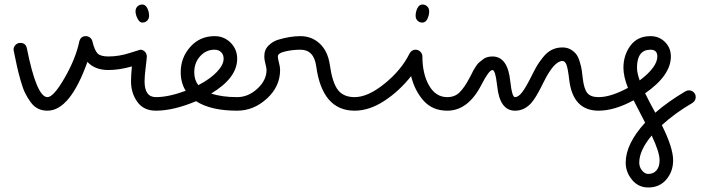

<svg xmlns="http://www.w3.org/2000/svg" viewBox="-20 -490 3140 850"><path d="M40 -270Q40 -282 48.5 -291Q57 -300 70 -300Q94 -300 99 -276Q142 -60 190 -60Q217 -60 266 -145Q315 -230 331 -306Q337 -330 360 -330Q370 -330 378.5 -323.5Q387 -317 389 -307Q399 -266 412.5 -253Q426 -240 460 -240Q472 -240 481 -231Q490 -222 490 -210Q490 -198 481 -189Q472 -180 460 -180Q400 -180 367 -216Q290 0 190 0Q167 0 148.5 -9Q130 -18 115.5 -38Q101 -58 91 -78.5Q81 -99 71 -134.5Q61 -170 55.5 -195Q50 -220 41 -264Q41 -265 40.5 -267Q40 -269 40 -270Z M610 -470Q624 -470 632 -454Q640 -438 640 -420Q640 -407 631.5 -398.5Q623 -390 610 -390Q598 -390 589 -407.5Q580 -425 580 -440Q580 -453 588.5 -461.5Q597 -470 610 -470ZM601 -270Q613 -270 621.5 -261Q630 -252 630 -240Q630 -232 625 -192Q620 -152 620 -130Q620 -60 670 -60Q682 -60 691 -51Q700 -42 700 -30Q700 -18 691 -9Q682 0 670 0Q616 0 588 -39Q560 -78 560 -130Q560 -156 564 -196Q508 -180 460 -180Q448 -180 439 -189Q430 -198 430 -210Q430 -222 439 -231Q448 -240 460 -240Q506 -240 553 -255Q600 -270 601 -270Z M970 -230Q970 -248 959 -259Q948 -270 930 -270Q892 -270 866 -241Q840 -212 840 -170Q840 -136 858 -113Q910 -140 940 -171.5Q970 -203 970 -230ZM1030 0Q913 0 848 -42Q748 0 670 0Q658 0 649 -9Q640 -18 640 -30Q640 -42 649 -51Q658 -60 670 -60Q726 -60 802 -88Q780 -124 780 -170Q780 -235 822.5 -282.5Q865 -330 930 -330Q972 -330 1001 -301Q1030 -272 1030 -230Q1030 -145 915 -76Q962 -60 1030 -60Q1042 -60 1051 -51Q1060 -42 1060 -30Q1060 -18 1051 -9Q1042 0 1030 0Z M1210 -240Q1210 -231 1215 -212.5Q1220 -194 1220 -180Q1220 -107 1161.5 -53.5Q1103 0 1030 0Q1018 0 1009 -9Q1000 -18 1000 -30Q1000 -42 1009 -51Q1018 -60 1030 -60Q1079 -60 1119.5 -97.5Q1160 -135 1160 -180Q1160 -189 1155 -207.5Q1150 -226 1150 -240Q1150 -270 1169 -288.5Q1188 -307 1211 -314Q1264 -330 1310 -330Q1360 -330 1395.5 -297Q1431 -264 1440 -204Q1451 -125 1475.5 -92.5Q1500 -60 1550 -60Q1562 -60 1571 -51Q1580 -42 1580 -30Q1580 -18 1571 -9Q1562 0 1550 0Q1407 0 1380 -196Q1370 -270 1310 -270Q1277 -270 1243.5 -262.5Q1210 -255 1210 -240Z M1850 -470Q1863 -470 1871.5 -461.5Q1880 -453 1880 -440Q1880 -422 1872 -406Q1864 -390 1850 -390Q1837 -390 1828.5 -398.5Q1820 -407 1820 -420Q1820 -438 1828 -454Q1836 -470 1850 -470ZM1960 0Q1895 0 1855.5 -44Q1816 -88 1800 -153Q1748 -87 1681.5 -43.5Q1615 0 1550 0Q1538 0 1529 -9Q1520 -18 1520 -30Q1520 -42 1529 -51Q1538 -60 1550 -60Q1609 -60 1683 -120Q1757 -180 1793 -253Q1802 -270 1820 -270Q1832 -270 1841 -261Q1850 -252 1850 -240Q1850 -163 1879.5 -111.5Q1909 -60 1960 -60Q1972 -60 1981 -51Q1990 -42 1990 -30Q1990 -18 1981 -9Q1972 0 1960 0Z M2890 -240Q2890 -270 2860 -270Q2800 -270 2800 -190Q2800 -167 2812 -134Q2890 -193 2890 -240ZM2810 230Q2810 250 2822.5 265Q2835 280 2850 280Q2873 280 2886.5 264Q2900 248 2900 220Q2900 183 2865 110Q2810 176 2810 230ZM3030 -90Q3042 -90 3051 -81.5Q3060 -73 3060 -60Q3060 -44 3045 -34Q2969 10 2910 64Q2960 164 2960 220Q2960 269 2930 304.5Q2900 340 2850 340Q2806 340 2778 306Q2750 272 2750 230Q2750 147 2836 53Q2802 -12 2785 -46Q2700 0 2630 0Q2516 0 2500 -137Q2494 -188 2487.5 -204Q2481 -220 2470 -220Q2433 -220 2387 -127Q2352 -55 2331 -33Q2301 0 2260 0Q2192 0 2181 -110Q2180 -115 2180 -117Q2173 -180 2160 -180Q2145 -180 2112 -116Q2053 0 1960 0Q1948 0 1939 -9Q1930 -18 1930 -30Q1930 -42 1939 -51Q1948 -60 1960 -60Q1994 -60 2015.5 -82Q2037 -104 2058 -144L2066 -159Q2073 -174 2075.5 -178Q2078 -182 2086 -195Q2094 -208 2100.5 -213Q2107 -218 2116.5 -226Q2126 -234 2137 -237Q2148 -240 2160 -240Q2228 -240 2239 -130Q2240 -125 2240 -123Q2247 -60 2260 -60Q2275 -60 2291.5 -81.5Q2308 -103 2333 -153Q2348 -183 2357 -198.5Q2366 -214 2384 -236.5Q2402 -259 2423 -269.5Q2444 -280 2470 -280Q2492 -280 2508 -270Q2524 -260 2532.5 -248Q2541 -236 2547.5 -213.5Q2554 -191 2555.5 -179Q2557 -167 2560 -143Q2565 -98 2579.5 -79Q2594 -60 2630 -60Q2684 -60 2760 -101Q2740 -151 2740 -190Q2740 -246 2771 -288Q2802 -330 2860 -330Q2898 -330 2924 -304Q2950 -278 2950 -240Q2950 -156 2836 -77Q2853 -42 2881 9Q2937 -40 3015 -86Q3022 -90 3030 -90Z"/></svg>

Font: Pecita
Style: Book
Weight: 400
Width: 7
Version: Version 4.3